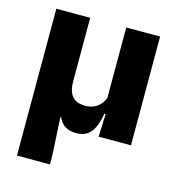

<svg xmlns="http://www.w3.org/2000/svg" viewBox="-101 -579 772 838"><g transform="rotate(15 285.5 -160.0)"><path d="M367 -491.5H520V0H374L379 -126L367 -137ZM204 -491.5V-205Q204 -184 208.2 -167.2Q212.5 -150.5 221.8 -138.8Q231 -127 246.2 -121Q261.5 -115 283 -115Q305.5 -115 322.8 -123.5Q340 -132 351.8 -146.5Q363.5 -161 369.5 -178L397 -103.5H372Q366 -66.5 354.5 -41Q343 -15.5 323.8 -2.5Q304.5 10.5 274.5 10.5Q253.5 10.5 237.8 4.5Q222 -1.5 211.5 -12.5Q201 -23.5 194 -39.5H190.5L200 132V172H51V-491.5Z"/></g></svg>

Font: Anek Malayalam
Style: Bold
Weight: 700
Version: Version 1.003